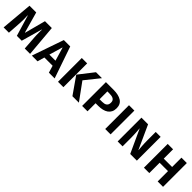

<svg xmlns="http://www.w3.org/2000/svg" viewBox="346 -1898 3230 3230"><g transform="rotate(45 1961.0 -283.0)"><path d="M549 0Q547 -17 546 -36Q545 -55 543 -83Q541 -111 538 -150.5Q535 -190 531 -249Q529 -276 528.5 -300.5Q528 -325 528 -351V-388Q528 -408 529 -429H525L420 -57H304L192 -429H188Q191 -379 191 -330Q191 -286 188 -244L172 0H46L96 -566H256L361 -192H365L464 -566H627L676 0Z M1085 -127H889L853 0H717L913 -566H1065L1260 0H1123ZM914 -221H1059L988 -460H984Z M1468 0H1340V-566H1468ZM1472 -302 1678 -566H1820L1613 -308L1837 0H1683Z M2219 -383Q2219 -412 2208.5 -429.5Q2198 -447 2178.5 -457Q2159 -467 2132.5 -470Q2106 -473 2074 -473H2042V-287H2104Q2129 -287 2150 -291.5Q2171 -296 2186.5 -307Q2202 -318 2210.5 -336.5Q2219 -355 2219 -383ZM2353 -383Q2353 -332 2335 -296Q2317 -260 2284 -237Q2251 -214 2205.5 -203Q2160 -192 2106 -192H2042V0H1914V-566H2096Q2216 -566 2284.5 -522Q2353 -478 2353 -383Z M2463 0V-566H2591V0Z M3058 0 2868 -413H2864Q2865 -404 2867.5 -381Q2870 -358 2871.5 -327.5Q2873 -297 2874.5 -263Q2876 -229 2876 -197V0H2759V-566H2917L3108 -146H3112Q3110 -157 3108 -178.5Q3106 -200 3104 -229Q3102 -258 3100.5 -293Q3099 -328 3099 -367V-566H3216V0Z M3711 0V-246H3512V0H3384V-566H3512V-344H3711V-566H3839V0Z"/></g></svg>

Font: Qnwhxotralxmqkhsjrfbfhwcoqn
Style: Regular
Weight: 500
Designer: Carrois Corporate & Edenspiekermann
Foundry: Carrois Corporate GbR & Edenspiekermann AG
Version: Version 2.001